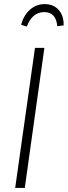

<svg xmlns="http://www.w3.org/2000/svg" viewBox="-20 -918 331 938"><path d="M110.8 -788.1 83 -796.9Q95.7 -843.8 126.5 -870.8Q157.2 -897.9 198.2 -897.9Q241.7 -897.9 266.8 -869.4Q292 -840.8 291 -793.9L259.8 -790Q253.9 -858.9 195.8 -858.9Q137.7 -858.9 110.8 -788.1ZM196.8 -684.1 101.1 0H54.2L150.9 -684.1Z"/></svg>

Font: Fira Sans Compressed ExtraLight
Style: Italic
Weight: 250
Width: 3
Italic angle: -8°
Designer: Carrois Corporate & Edenspiekermann AG
Foundry: Carrois Corporate GbR & Edenspiekermann AG
Version: Version 4.203;PS 004.203;hotconv 1.0.88;makeotf.lib2.5.64775